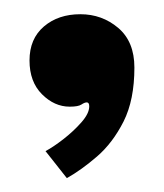

<svg xmlns="http://www.w3.org/2000/svg" viewBox="-20 -140 230 270"><path d="M74 110.5 44 72.5Q54.5 67 69 55.8Q83.5 44.5 94.5 32Q105.5 19.5 105.5 9.5Q105.5 4 102 4Q99 4 94.5 7Q90 10 78 10Q56.5 10 39 -7.5Q21.5 -25 21.5 -55Q21.5 -85.5 41.8 -102.8Q62 -120 93 -120Q123.5 -120 146.2 -100.8Q169 -81.5 169 -45Q169 0.5 153.8 30.8Q138.5 61 116.5 80Q94.5 99 74 110.5Z"/></svg>

Font: Imbue 10pt
Style: Bold
Weight: 700
Designer: Tyler Finck
Foundry: Etcetera Type Company
Version: Version 1.102; ttfautohint (v1.8.3)